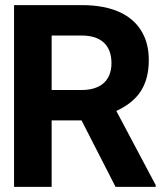

<svg xmlns="http://www.w3.org/2000/svg" viewBox="-20 -731 651 751"><path d="M35 0H182V-260H299L432 0H589V-7L435 -297C510 -332 562 -386 562 -496C562 -531 556 -562 544 -589C507 -672 420 -711 300 -711H35ZM182 -379V-592H300C374 -592 416 -555 416 -484C416 -414 371 -379 300 -379Z"/></svg>

Font: Asimov Pro
Style: Bd
Weight: 700
Designer: Google
Version: Version 2.000980; 2014